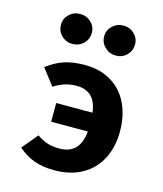

<svg xmlns="http://www.w3.org/2000/svg" viewBox="-120 -885 839 991"><g transform="rotate(15 300.0 -390.0)"><path d="M540 -264Q540 -181 507.5 -117.5Q475 -54 412.5 -18.5Q350 17 263 17Q202 17 155 0Q108 -17 69 -52L139 -136Q168 -116 195.5 -107Q223 -98 259 -98Q312 -98 342.5 -127Q373 -156 380 -221H184V-321H378Q365 -434 264 -434Q230 -434 201.5 -425Q173 -416 143 -397L76 -484Q121 -518 167 -533.5Q213 -549 277 -549Q359 -549 418.5 -513Q478 -477 509 -412.5Q540 -348 540 -264ZM103 -718Q103 -751 127 -774Q151 -797 185 -797Q220 -797 244 -774Q268 -751 268 -718Q268 -684 244 -660.5Q220 -637 185 -637Q151 -637 127 -660.5Q103 -684 103 -718ZM334 -718Q334 -751 358.5 -774Q383 -797 417 -797Q451 -797 475 -774Q499 -751 499 -718Q499 -684 475.5 -660.5Q452 -637 417 -637Q383 -637 358.5 -660.5Q334 -684 334 -718Z"/></g></svg>

Font: Fira Mono
Style: Bold
Weight: 700
Monospace: yes
Designer: Carrois Corporate & Edenspiekermann AG
Foundry: Carrois Corporate GbR & Edenspiekermann AG
Version: Version 3.206